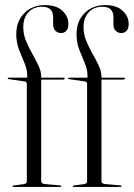

<svg xmlns="http://www.w3.org/2000/svg" viewBox="-20 -735 526 755"><path d="M142 -23.5Q142 -13.5 154 -11.5L216 -6Q221 -5.5 221 -2.5Q221 0 217.5 0H31.5Q29 0 29 -2Q29 -5 33 -5.5L74 -11Q85.5 -13 85.5 -21.5V-405Q85.5 -413 78 -414.5L13.5 -424Q10.5 -424.5 10.5 -427Q10.5 -429.5 13 -429.5H87V-437.5Q87 -462.5 76.2 -487.2Q65.5 -512 54.8 -539.5Q44 -567 44 -600.5Q44 -652 75.8 -683.5Q107.5 -715 156.5 -715Q201.5 -715 225.2 -692.8Q249 -670.5 249 -641Q249 -623 240.8 -614Q232.5 -605 220 -605Q207.5 -605 198.2 -613.8Q189 -622.5 189 -639.5V-667Q189 -708.5 145.5 -708.5Q112 -708.5 91.8 -686.8Q71.5 -665 71.5 -628Q71.5 -600.5 82 -574.8Q92.5 -549 106.5 -524.5Q120.5 -500 131.2 -477.2Q142 -454.5 142 -433.5V-429.5H230.5Q234.5 -429.5 234.5 -427Q234.5 -422 226 -422H142ZM379 -23.5Q379 -13.5 391 -11.5L453 -6Q458 -5.5 458 -2.5Q458 0 454.5 0H268.5Q266 0 266 -2Q266 -5 270 -5.5L311 -11Q322.5 -13 322.5 -21.5V-405Q322.5 -413 315 -414.5L250.5 -424Q247.5 -424.5 247.5 -427Q247.5 -429.5 250 -429.5H324V-437.5Q324 -462.5 313.2 -487.2Q302.5 -512 291.8 -539.5Q281 -567 281 -600.5Q281 -652 312.8 -683.5Q344.5 -715 393.5 -715Q438.5 -715 462.2 -692.8Q486 -670.5 486 -641Q486 -623 477.8 -614Q469.5 -605 457 -605Q444.5 -605 435.2 -613.8Q426 -622.5 426 -639.5V-667Q426 -708.5 382.5 -708.5Q349 -708.5 328.8 -686.8Q308.5 -665 308.5 -628Q308.5 -600.5 319 -574.8Q329.5 -549 343.5 -524.5Q357.5 -500 368.2 -477.2Q379 -454.5 379 -433.5V-429.5H467.5Q471.5 -429.5 471.5 -427Q471.5 -422 463 -422H379Z"/></svg>

Font: Fraunces 144pt S000 Light
Style: Regular
Weight: 300
Version: Version 1.000; ttfautohint (v1.8.3)